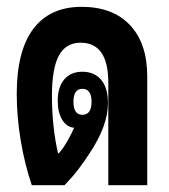

<svg xmlns="http://www.w3.org/2000/svg" viewBox="-20 -542 496 562"><path d="M73 0Q52 -62 40.5 -131.5Q29 -201 29 -267Q29 -393 77.5 -457.5Q126 -522 219 -522Q310 -522 360.5 -468.5Q411 -415 411 -318V0H297V-300Q297 -417 216 -417Q173 -417 152.5 -379.5Q132 -342 132 -261Q132 -219 136.5 -175Q141 -131 150 -93H152Q160 -102 167 -112.5Q174 -123 181 -136Q189 -150 197 -168Q175 -170 162 -191.5Q149 -213 149 -247Q149 -287 168 -309.5Q187 -332 221 -332Q256 -332 276 -308.5Q296 -285 296 -240Q296 -174 242 -93Q225 -67 209 -46Q193 -25 169 0ZM221 -206Q248 -206 248 -244Q248 -282 221 -282Q195 -282 195 -244Q195 -206 221 -206Z"/></svg>

Font: Noto Sans Thai Looped UI Condensed
Style: Bold
Weight: 700
Width: 3
Designer: Cadson Demak Team
Foundry: Cadson Demak Co., Ltd.
Version: Version 1.000